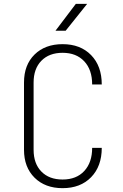

<svg xmlns="http://www.w3.org/2000/svg" viewBox="-20 -970 640 1000"><path d="M306 10Q215 10 160 -44.5Q105 -99 105 -190V-540Q105 -632 160 -686Q215 -740 306 -740Q399 -740 454.5 -683Q510 -626 510 -530H460Q460 -607 418.5 -651Q377 -695 306 -695Q236 -695 195.5 -653.5Q155 -612 155 -540V-190Q155 -118 195.5 -76.5Q236 -35 306 -35Q378 -35 419 -79.5Q460 -124 460 -200H510Q510 -104 454.5 -47Q399 10 306 10ZM269 -810 375 -950H434L322 -810Z"/></svg>

Font: NKDuy Mono Thin
Style: Regular
Weight: 100
Monospace: yes
Designer: NKDuy
Foundry: NKDuy
Version: Version 2.251; ttfautohint (v1.8.4.7-5d5b)